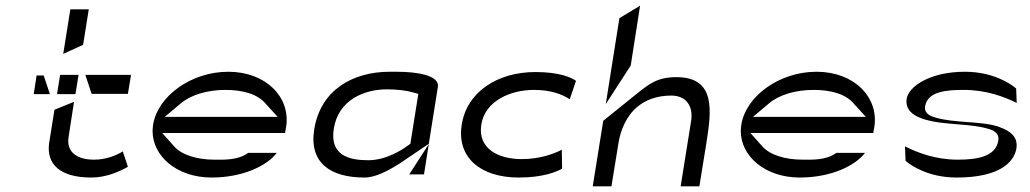

<svg xmlns="http://www.w3.org/2000/svg" viewBox="-20 -665 3631 677"><path d="M172 -278 153 -159C144 -88 189 -39 302 -39C356 -39 403 -61 431 -77L413 -131C390 -117 354 -102 312 -102C252 -102 213 -128 222 -183L241 -306ZM303 -334H431L442 -401H281ZM273 -507 293 -632H228L203 -475ZM134 -399H109L99 -333H156ZM192 -401 181 -333H246L257 -401Z M775 -348C837 -348 889 -333 917 -299L959 -253H561L617 -300C653 -331 712 -348 775 -348ZM726 -39C837 -39 922 -81 956 -126H855C819 -99 767 -102 736 -102C674 -102 620 -119 594 -149L552 -196H985L989 -218C1005 -322 918 -412 785 -412C653 -412 536 -325 520 -226C519 -218 518 -210 518 -203C518 -114 604 -39 726 -39Z M1387 -87 1492 -158 1524 -359C1530 -399 1452 -412 1379 -412H1354C1223 -412 1110 -347 1088 -209C1069 -90 1146 -39 1265 -39C1305 -39 1350 -64 1387 -87ZM1437 -339 1455 -334 1427 -158 1417 -151C1397 -136 1341 -100 1278 -100C1211 -100 1142 -117 1157 -211C1173 -315 1268 -350 1344 -350C1379 -350 1414 -346 1437 -339ZM1492 -158 1493 -159 1492 -157ZM1423 -50H1475L1492 -157Z M1962 -70 1961 -137C1930 -121 1881 -104 1819 -104C1737 -104 1664 -141 1677 -225C1690 -310 1781 -348 1863 -348C1923 -348 1963 -332 1989 -315L2011 -380C1996 -391 1954 -411 1868 -411C1734 -411 1626 -341 1608 -225C1590 -109 1675 -39 1809 -39C1895 -39 1941 -59 1962 -70Z M2070 -8H2136L2161 -162C2168 -204 2187 -255 2228 -289C2256 -312 2295 -328 2347 -328C2400 -328 2425 -290 2417 -239L2380 -8H2446L2471 -162C2488 -272 2506 -393 2365 -393C2297 -393 2268 -368 2226 -335L2107 -239ZM2204 -434 2237 -645 2164 -601 2116 -298Z M2849 -348C2911 -348 2963 -333 2991 -299L3033 -253H2635L2691 -300C2727 -331 2786 -348 2849 -348ZM2800 -39C2911 -39 2996 -81 3030 -126H2929C2893 -99 2841 -102 2810 -102C2748 -102 2694 -119 2668 -149L2626 -196H3059L3063 -218C3079 -322 2992 -412 2859 -412C2727 -412 2610 -325 2594 -226C2593 -218 2592 -210 2592 -203C2592 -114 2678 -39 2800 -39Z M3365 -226C3400 -223 3433 -220 3460 -212C3477 -208 3505 -199 3500 -169C3491 -113 3426 -102 3357 -102C3278 -102 3214 -127 3171 -149L3173 -98C3191 -82 3253 -39 3353 -39C3506 -39 3556 -94 3564 -142C3569 -175 3552 -196 3519 -211C3512 -214 3507 -216 3499 -219C3468 -229 3427 -232 3386 -235C3347 -238 3311 -241 3280 -250C3262 -255 3238 -264 3242 -290C3250 -343 3318 -348 3378 -348C3457 -348 3521 -324 3565 -302L3563 -353C3545 -369 3482 -412 3382 -412C3259 -412 3184 -360 3177 -317C3169 -266 3220 -243 3292 -233C3315 -230 3340 -228 3365 -226Z"/></svg>

Font: Charger Static
Style: 2Obl
Weight: 1000
Designer: Jasper
Foundry: KineticPlasma Fonts/Cannot Into Space Fonts
Version: Version 1.1